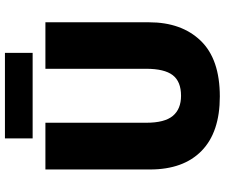

<svg xmlns="http://www.w3.org/2000/svg" viewBox="-88 -834 932 797"><g transform="rotate(-90 378.5 -436.0)"><path d="M684 -284Q684 -149 607.5 -69.5Q531 10 376 10Q228 10 150.5 -65.5Q73 -141 73 -280V-714H267V-295Q267 -219 295.5 -185Q324 -151 379 -151Q438 -151 464.5 -185.5Q491 -220 491 -296V-714H684ZM557 -882V-767H202V-882Z"/></g></svg>

Font: Noto Sans Bengali UI Black
Style: Regular
Weight: 900
Designer: Jelle Bosma - Monotype Design Team
Foundry: Monotype Imaging Inc.
Version: Version 2.003; ttfautohint (v1.8.4.7-5d5b)